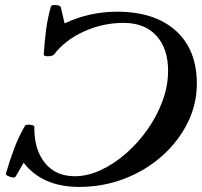

<svg xmlns="http://www.w3.org/2000/svg" viewBox="-20 -722 794 755"><path d="M291 13Q147 13 73 -82L41 -27Q38 -23 28.5 -24.5Q19 -26 10.5 -30.5Q2 -35 3 -39Q18 -90 35.5 -137Q53 -184 78 -227Q80 -231 89 -231.5Q98 -232 106.5 -230Q115 -228 115 -223Q114 -134 156.5 -81.5Q199 -29 274 -29Q324 -29 376 -53Q428 -77 475.5 -118.5Q523 -160 560.5 -213.5Q598 -267 619.5 -326Q641 -385 641 -444Q641 -531 595 -581.5Q549 -632 466 -632Q384 -632 309.5 -598Q235 -564 191 -506Q187 -503 177.5 -501.5Q168 -500 160 -501.5Q152 -503 152 -507Q155 -556 161 -603Q167 -650 180 -696Q181 -701 190 -702Q199 -703 208 -701Q217 -699 219 -694L234 -630Q331 -676 440 -676Q588 -676 671 -601.5Q754 -527 754 -393Q754 -311 717 -237.5Q680 -164 616 -107.5Q552 -51 468.5 -19Q385 13 291 13Z"/></svg>

Font: Junicode SmExp
Style: Bold Italic
Weight: 700
Width: 6
Italic angle: -11°
Designer: Peter S. Baker
Version: Version 2.205; ttfautohint (v1.8.4)